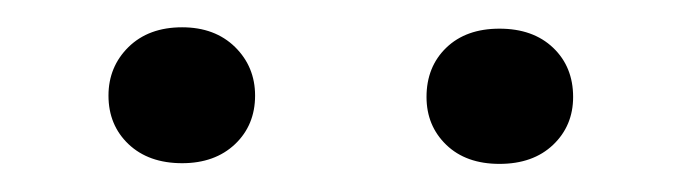

<svg xmlns="http://www.w3.org/2000/svg" viewBox="-20 -744 505 140"><path d="M59.1 -674.3Q59.1 -695.3 73.7 -709.7Q88.4 -724.1 112.8 -724.1Q136.7 -724.1 151.4 -709.7Q166 -695.3 166 -674.3Q166 -652.8 151.4 -638.9Q136.7 -625 112.8 -625Q88.4 -625 73.7 -638.9Q59.1 -652.8 59.1 -674.3ZM291 -673.3Q291 -695.3 305.4 -709.2Q319.8 -723.1 344.2 -723.1Q368.7 -723.1 383.3 -709.2Q397.9 -695.3 397.9 -673.3Q397.9 -652.3 383.3 -638.4Q368.7 -624.5 344.2 -624.5Q319.8 -624.5 305.4 -638.4Q291 -652.3 291 -673.3Z"/></svg>

Font: Bert Sans Medium
Style: Regular
Weight: 500
Designer: Christian Robertson, Adam Twardoch, & Cristiano Sobral
Foundry: Google
Version: Version 12.135;January 10, 2020;FontCreator 12.0.0.2547 64-b